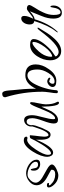

<svg xmlns="http://www.w3.org/2000/svg" viewBox="558 -1078 579 1735"><g transform="rotate(-90 847.5 -210.5)"><path d="M131 27Q71 27 32 -29Q21 -46 21 -59Q21 -76 40 -76Q62 -76 62 -63Q62 -57 55 -57H50Q49 -57 48 -57.5Q47 -58 45 -58Q40 -58 40 -53Q40 -49 49 -40Q85 -1 140 -1Q181 -1 181 -32Q181 -36 180 -38Q168 -45 149.5 -55Q131 -65 107 -78Q41 -117 41 -170Q41 -207 76 -236Q110 -264 149 -264Q189 -264 229 -238Q272 -207 272 -170Q272 -137 232 -137Q208 -137 190 -152Q173 -167 173 -193Q173 -222 183 -222Q188 -222 192 -201Q197 -174 200 -170Q209 -156 228 -156Q253 -156 253 -177Q253 -208 209 -231Q190 -242 172.5 -246.5Q155 -251 138 -251Q118 -251 104 -240Q64 -210 64 -178Q64 -147 107 -120Q120 -112 140 -101Q160 -90 186 -75Q229 -51 229 -31Q229 -11 188 10Q152 27 131 27Z M337 -20Q318 -20 308 -36Q298 -52 298 -72Q298 -128 345 -203Q396 -285 446 -285Q480 -285 480 -262Q480 -252 467 -252Q466 -252 464 -252.5Q462 -253 459 -253L452 -255Q415 -255 364 -177Q316 -105 316 -66Q316 -39 330 -39Q367 -39 445 -183Q447 -188 452 -198Q457 -208 464 -222Q469 -231 486 -231Q493 -231 493 -226L489 -187Q486 -159 483 -137.5Q480 -116 480 -102Q480 -62 495 -62Q526 -62 565 -184Q568 -190 574 -213Q575 -217 579 -217Q585 -217 585 -209Q585 -186 561 -126Q535 -65 520 -51Q510 -43 498 -43Q452 -43 452 -137Q452 -145 452 -154.5Q452 -164 453 -174Q389 -20 337 -20Z M785 33Q753 33 751 -126Q733 -86 722.5 -63Q712 -40 708 -33Q672 24 632 24Q599 24 599 -14Q599 -47 623 -110Q647 -175 647 -207Q647 -259 616 -259Q600 -259 591 -244Q587 -237 585 -229Q583 -221 583 -213V-202Q583 -195 581 -195Q572 -195 572 -221Q572 -243 589 -263Q607 -282 630 -282Q674 -282 674 -210Q674 -177 656 -114Q638 -50 638 -16Q638 -2 646 -2Q671 -2 701 -60Q706 -69 717 -96Q728 -123 747 -169Q771 -228 782 -228Q792 -228 792 -217Q792 -207 789.5 -190.5Q787 -174 782 -153Q778 -131 775 -115Q772 -99 772 -88Q772 -23 792 12Q796 19 796 23Q796 33 785 33Z M888 23Q873 23 873 12Q873 1 874.5 -14.5Q876 -30 880 -51Q886 -95 886 -115Q886 -290 838 -446Q836 -450 836 -454Q836 -480 870 -480Q889 -480 895 -441Q897 -428 898 -415Q899 -402 900 -388Q906 -336 909.5 -288Q913 -240 913 -196V-174Q958 -271 1034 -271Q1133 -271 1133 -177Q1133 -118 1089 -57Q1043 9 985 9Q929 9 929 -25Q929 -43 946 -58Q963 -73 981 -73Q989 -73 1001 -67Q1013 -61 1013 -52Q1013 -45 1005 -45H1004H1005Q1004 -48 979 -56Q958 -46 958 -23Q958 -7 978 -7Q1022 -7 1056 -64Q1087 -114 1087 -161Q1087 -252 1034 -252Q987 -252 950 -176Q937 -150 927 -120.5Q917 -91 909 -58Q906 -42 904 -29.5Q902 -17 901 -6Q901 23 888 23Z M1254 53Q1212 53 1190 22Q1170 -6 1170 -47Q1170 -108 1208 -166Q1250 -228 1309 -228Q1362 -228 1362 -196Q1362 -136 1265 -42Q1257 -34 1206 0V2Q1206 13 1218 21Q1232 30 1245 30Q1313 30 1439 -141Q1453 -161 1462 -161Q1465 -161 1465 -158Q1465 -156 1464.5 -154Q1464 -152 1463 -150Q1438 -107 1417 -75Q1396 -43 1379 -24Q1316 53 1254 53ZM1206 -28Q1243 -34 1290 -95Q1336 -158 1336 -195Q1336 -207 1327 -207Q1310 -207 1275 -175Q1223 -126 1209 -80Q1202 -59 1202 -42Q1202 -31 1206 -28Z M1600 59Q1547 59 1547 -19Q1547 -42 1552.5 -68.5Q1558 -95 1571 -126L1613 -230Q1599 -217 1590.5 -211Q1582 -205 1580 -204Q1562 -190 1541 -187Q1503 -60 1431 18Q1427 22 1425 22Q1422 22 1422 21Q1422 17 1432 4Q1484 -60 1525 -190Q1494 -194 1494 -231Q1494 -259 1507 -281Q1524 -308 1549 -308Q1571 -308 1571 -281Q1571 -260 1563 -239Q1560 -232 1556 -222.5Q1552 -213 1546 -200Q1562 -203 1593 -230Q1625 -257 1636 -257Q1670 -257 1670 -233Q1670 -226 1646 -187Q1616 -142 1603 -110Q1591 -85 1585.5 -61Q1580 -37 1580 -15Q1580 47 1603 47Q1638 47 1649 -33Q1650 -44 1655 -44Q1665 -44 1665 -15Q1665 15 1647 37Q1629 59 1600 59Z"/></g></svg>

Font: Ole
Style: Regular
Weight: 400
Designer: Robert E. Leuschke
Foundry: Robert E. Leuschke
Version: Version 1.010; ttfautohint (v1.8.3)